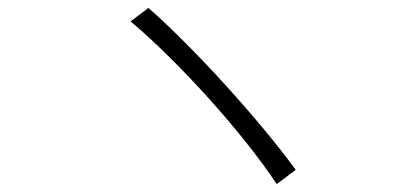

<svg xmlns="http://www.w3.org/2000/svg" viewBox="-20 -585 1040 485"><path d="M355 -565 310 -531C433 -427 593 -250 679 -120L727 -156C636 -281 471 -463 355 -565Z"/></svg>

Font: Noto Sans CJK KR Light
Style: Regular
Weight: 300
Designer: Ryoko NISHIZUKA (kana & ideographs); Paul D. Hunt (Latin, Greek & Cyrillic); Wenlong ZHANG (bopomofo); Sandoll Communica
Foundry: Adobe Systems Incorporated
Version: Version 1.004;PS 1.004;hotconv 1.0.82;makeotf.lib2.5.63406